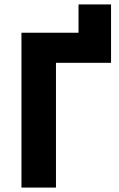

<svg xmlns="http://www.w3.org/2000/svg" viewBox="-20 -848 540 868"><path d="M77 0H233V-564H482V-828H335V-700H77Z"/></svg>

Font: Fixel Display Bold
Style: Bold
Weight: 700
Designer: AlfaBravo + MacPaw
Foundry: Kyrylo Tkachov, Marchela Mozhyna, Serhii Makarenko, Maria Weinstein, Zakhar Kryvoshyya
Version: Version 1.211